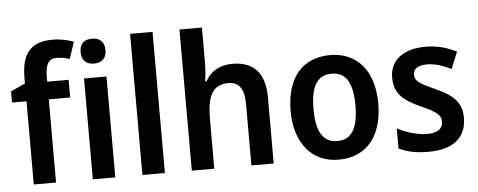

<svg xmlns="http://www.w3.org/2000/svg" viewBox="-51 -892 2562 1030"><g transform="rotate(-5 1230.0 -377.5)"><path d="M328 -448V-543H213V-575C214 -637 231 -666 274 -666C300 -666 323 -660 344 -654L374 -744C343 -756 305 -765 260 -765C150 -765 93 -712 93 -575V-544L15 -508V-448H93V0H213V-448Z M472 -752C432 -752 405 -733 405 -685C405 -638 433 -618 472 -618C511 -618 539 -638 539 -685C539 -732 511 -752 472 -752ZM532 -543H411V0H532Z M799 0V-760H678V0Z M1065 -577V-760H944V0H1065V-266C1065 -388 1093 -451 1180 -451C1238 -451 1265 -412 1265 -330V0H1385V-357C1385 -490 1322 -552 1210 -552C1147 -552 1094 -526 1065 -471H1057C1061 -496 1065 -537 1065 -577Z M1972 -272C1972 -453 1877 -553 1737 -553C1584 -553 1500 -448 1500 -272C1500 -99 1591 10 1734 10C1888 10 1972 -100 1972 -272ZM1623 -272C1623 -391 1657 -453 1736 -453C1815 -453 1849 -391 1849 -272C1849 -153 1815 -90 1736 -90C1657 -90 1623 -154 1623 -272Z M2423 -156C2423 -245 2369 -283 2284 -322C2197 -361 2176 -376 2176 -409C2176 -440 2202 -458 2250 -458C2294 -458 2337 -443 2380 -422L2417 -512C2364 -539 2311 -553 2250 -553C2134 -553 2058 -499 2058 -404C2058 -317 2106 -278 2196 -237C2287 -197 2304 -178 2304 -145C2304 -109 2278 -86 2219 -86C2166 -86 2104 -106 2059 -130V-22C2104 0 2153 10 2219 10C2350 10 2423 -48 2423 -156Z"/></g></svg>

Font: Noto Sans Ethiopic SemiCondensed SemiBold
Style: Regular
Weight: 600
Width: 4
Designer: Monotype Design Team
Foundry: Monotype Imaging Inc.
Version: Version 2.102